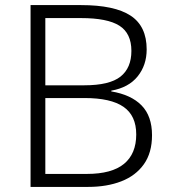

<svg xmlns="http://www.w3.org/2000/svg" viewBox="-20 -827 672 754"><path d="M298 -807Q430 -807 493 -765.5Q556 -724 556 -633Q556 -571 520.5 -527Q485 -483 417 -471V-468Q495 -455 536 -413Q577 -371 577 -296Q577 -227 545 -182Q513 -137 456.5 -115Q400 -93 326 -93H100V-807ZM311 -492Q410 -492 453 -526Q496 -560 496 -627Q496 -696 449 -726Q402 -756 298 -756H158V-492ZM158 -442V-144H321Q419 -144 467 -183.5Q515 -223 515 -299Q515 -373 465 -407.5Q415 -442 312 -442Z"/></svg>

Font: Noto Sans Kannada UI Light
Style: Regular
Weight: 300
Designer: Jelle Bosma - Monotype Design Team
Foundry: Monotype Imaging Inc.
Version: Version 2.005; ttfautohint (v1.8.4.7-5d5b)